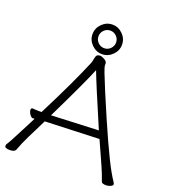

<svg xmlns="http://www.w3.org/2000/svg" viewBox="-162 -1026 1013 1149"><g transform="rotate(20 345.0 -451.5)"><path d="M648 7Q621 7 617 -4Q601 -51 583 -91Q565 -131 549 -167Q533 -203 516 -240L172 -227Q156 -193 139.5 -161Q123 -129 112 -106Q86 -53 71 -11Q65 6 33 6Q1 6 1 -10Q1 -17 5 -22.5Q9 -28 13.5 -36Q18 -44 28 -62.5Q38 -81 57 -118Q76 -155 110 -221L100 -220H99Q88 -220 78 -235.5Q68 -251 68 -263Q68 -275 78 -275H80Q98 -273 117 -273H135Q255 -509 314 -652Q318 -662 321 -680.5Q324 -699 331 -704.5Q338 -710 349 -710Q360 -710 378 -700Q396 -690 396 -676V-663Q396 -649 450 -520Q590 -187 652 -78Q669 -48 678 -35Q689 -19 689 -15Q689 -5 674.5 1Q660 7 648 7ZM195 -274 495 -287Q384 -545 356 -620Q322 -535 195 -274ZM356 -722Q318 -722 290 -750Q262 -778 262 -816Q262 -854 290 -882Q318 -910 356 -910Q394 -910 422 -882Q450 -854 450 -816Q450 -778 422 -750Q394 -722 356 -722ZM356 -760Q379 -760 395.5 -776.5Q412 -793 412 -816Q412 -839 395.5 -855.5Q379 -872 356 -872Q333 -872 316.5 -855.5Q300 -839 300 -816Q300 -793 316.5 -776.5Q333 -760 356 -760Z"/></g></svg>

Font: LXGW WenKai TC Light
Style: Regular
Weight: 300
Designer: LXGW / Fontworks Inc.
Foundry: LXGW / Fontworks Inc.
Version: Version 1.330